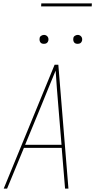

<svg xmlns="http://www.w3.org/2000/svg" viewBox="-20 -1119 565 1139"><path d="M2 0 304 -735H326L386 0H366L346 -242H122L22 0ZM345 -260 326 -490Q321 -542 317.5 -594.5Q314 -647 310 -700Q288 -647 266.5 -594.5Q245 -542 224 -490L129 -260ZM440 -859Q434 -859 428.5 -861Q423 -863 419.5 -868Q416 -873 415 -879Q414 -885 415 -891Q415 -896 417.5 -900Q420 -904 424 -906.5Q428 -909 432 -910.5Q436 -912 441 -912Q447 -912 452.5 -909.5Q458 -907 462 -902Q466 -897 467 -891Q468 -885 467 -879Q466 -874 463.5 -870Q461 -866 457.5 -863.5Q454 -861 449.5 -860Q445 -859 440 -859ZM240 -859Q234 -859 228.5 -861Q223 -863 219.5 -868Q216 -873 215 -879Q214 -885 215 -891Q215 -896 217.5 -900Q220 -904 224 -906.5Q228 -909 232 -910.5Q236 -912 241 -912Q247 -912 252.5 -909.5Q258 -907 262 -902Q266 -897 267 -891Q268 -885 267 -879Q266 -874 263.5 -870Q261 -866 257.5 -863.5Q254 -861 249.5 -860Q245 -859 240 -859ZM224 -1081 225 -1099H525L524 -1081Z"/></svg>

Font: Iosevka SS18 Thin
Style: Italic
Weight: 100
Italic angle: -9°
Monospace: yes
Designer: Belleve Invis
Foundry: Belleve Invis
Version: Version 25.1.1; ttfautohint (v1.8.4)